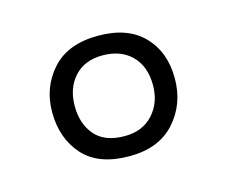

<svg xmlns="http://www.w3.org/2000/svg" viewBox="-49 -843 417 353"><g transform="rotate(-15 160.0 -666.5)"><path d="M160 -552Q101 -552 72 -584.5Q43 -617 43 -667Q43 -714 73 -747.5Q103 -781 161 -781Q217 -781 247 -750Q277 -719 277 -669Q277 -620 246.5 -586Q216 -552 160 -552ZM161 -590Q195 -590 215 -612Q235 -634 235 -667Q235 -703 214.5 -723.5Q194 -744 159 -744Q125 -744 105.5 -722.5Q86 -701 86 -667Q86 -633 104.5 -611.5Q123 -590 161 -590Z"/></g></svg>

Font: Literata 36pt Light
Style: Regular
Weight: 300
Designer: Latin by Veronika Burian and Jose Scaglione. Greek by Irene Vlachou. Cyrillic by Vera Evstafieva.
Foundry: TypeTogether
Version: Version 3.002